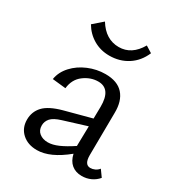

<svg xmlns="http://www.w3.org/2000/svg" viewBox="-152 -715 759 820"><g transform="rotate(30 227.0 -305.0)"><path d="M294 -59Q215 6 150 6Q105 6 77 -19.5Q49 -45 49 -86Q49 -125 74.5 -152.5Q100 -180 162 -197L293 -232L294 -290Q295 -379 232 -379Q195 -379 162 -354.5Q129 -330 124 -284L58 -291Q64 -328 91.5 -358Q119 -388 159.5 -405Q200 -422 243 -422Q302 -422 331 -389.5Q360 -357 359 -298L357 -88Q357 -42 386 -42Q397 -42 408 -47Q419 -52 427 -62L450 -30Q436 -13 415.5 -3.5Q395 6 371 6Q341 6 321 -10.5Q301 -27 294 -59ZM82 -575 128 -615Q168 -550 233 -550Q296 -550 334 -616L366 -596Q346 -549 306.5 -523.5Q267 -498 216 -498Q173 -498 138 -518.5Q103 -539 82 -575ZM174 -46Q197 -46 225.5 -58.5Q254 -71 290 -95V-101L292 -193L179 -158Q143 -147 129.5 -131.5Q116 -116 116 -96Q116 -72 132.5 -59Q149 -46 174 -46Z"/></g></svg>

Font: LXGW Bright TC
Style: Regular
Weight: 400
Designer: Christian Thalmann (Catharsis Fonts)
Foundry: LXGW / Christian Thalmann (Catharsis Fonts) / Fontworks Inc.
Version: Version 5.501